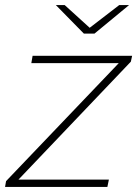

<svg xmlns="http://www.w3.org/2000/svg" viewBox="-27 -740 543 760"><path d="M-7 0 -3 -23 443 -490H97L102 -519H496L491 -496L46 -29H404L398 0ZM305 -607 194 -720H229L328 -630L445 -720H484L347 -607Z"/></svg>

Font: Montserrat ExtraLight
Style: Italic
Weight: 200
Italic angle: -11.3°
Designer: Julieta Ulanovsky
Foundry: Julieta Ulanovsky
Version: Version 9.000; ttfautohint (v1.8.4.7-5d5b)